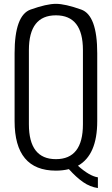

<svg xmlns="http://www.w3.org/2000/svg" viewBox="-20 -872 583 996"><path d="M55.7 -243.7V-595.7Q55.7 -793 138.9 -822.5Q222.2 -852.1 270 -852.1Q317.9 -852.1 401.1 -822.5Q484.4 -793 484.4 -595.7V-243.7Q484.4 -67.9 384.3 -12.2Q444.3 41.5 487.8 47.9V103.5Q447.3 97.7 411.4 72.8Q375.5 47.9 337.4 5.4Q305.2 13.2 270 13.2Q55.7 13.2 55.7 -243.7ZM410.2 -227.1V-612.3Q410.2 -792.5 270 -792.5Q129.9 -792.5 129.9 -612.3V-227.1Q129.9 -46.4 270 -46.4Q410.2 -46.4 410.2 -227.1Z"/></svg>

Font: Oswald-Light
Style: Light
Weight: 300
Designer: vernon adams
Foundry: vernon adams
Version: Version ; ttfautohint (v0.92.18-e454-dirty) -l 8 -r 50 -G 20